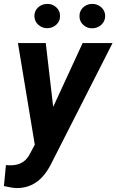

<svg xmlns="http://www.w3.org/2000/svg" viewBox="-47 -749 597 984"><path d="M225.6 -201.2 376.5 -528.3H529.8L220.7 79.6Q187.5 149.4 142.8 182.1Q98.1 214.8 39.6 214.8Q16.6 214.8 -26.9 204.6L-16.6 97.2L2.4 98.1Q69.8 100.1 101.1 48.8L131.3 -7.3L44.9 -528.3H187.5ZM129.4 -665Q128.4 -691.4 147 -709.7Q165.5 -728 193.4 -729Q220.7 -730 240.7 -712.2Q260.7 -694.3 260.7 -668Q261.7 -642.1 242.9 -623.8Q224.1 -605.5 196.8 -604.5Q170.9 -603.5 150.6 -620.8Q130.4 -638.2 129.4 -665ZM360.4 -665Q359.4 -691.4 377.9 -709.7Q396.5 -728 423.8 -729Q449.7 -730 470.5 -712.9Q491.2 -695.8 492.2 -668Q492.2 -641.6 473.6 -623.3Q455.1 -605 427.7 -604Q400.4 -603 380.4 -620.8Q360.4 -638.7 360.4 -665Z"/></svg>

Font: RobotoDraft
Style: Bold Italic
Weight: 700
Italic angle: -12°
Version: Version 2.001150; 2014